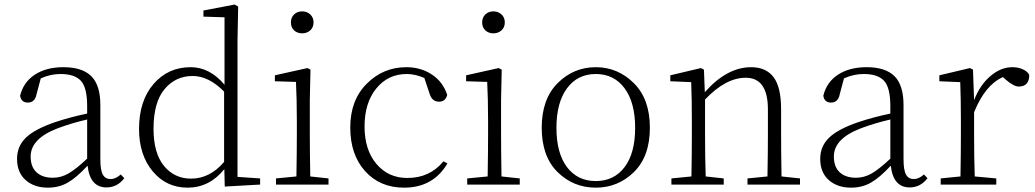

<svg xmlns="http://www.w3.org/2000/svg" viewBox="-20 -820 4599 853"><path d="M367.2 -115.2V-289.1Q298.8 -273.4 236.3 -250Q116.2 -204.1 116.2 -125Q116.2 -78.1 142.6 -54.2Q168.9 -30.3 214.8 -30.3Q251 -30.3 284.2 -49.3Q317.4 -68.4 367.2 -115.2ZM516.6 -44.9 532.2 -28.3Q501 12.7 453.1 12.7Q379.9 12.7 369.1 -84Q320.3 -31.2 281.2 -8.8Q242.2 13.7 192.4 13.7Q131.8 13.7 93.8 -20Q55.7 -53.7 55.7 -114.3Q55.7 -169.9 94.7 -208Q133.8 -246.1 224.6 -277.3Q292 -299.8 367.2 -315.4V-348.6Q367.2 -430.7 339.4 -460.9Q311.5 -491.2 249 -491.2Q204.1 -491.2 161.1 -471.7L142.6 -402.3Q135.7 -364.3 103.5 -364.3Q74.2 -364.3 69.3 -394.5Q84 -455.1 134.8 -488.3Q185.5 -521.5 261.7 -521.5Q345.7 -521.5 385.7 -481.4Q425.8 -441.4 425.8 -353.5V-113.3Q425.8 -63.5 437 -43.9Q448.2 -24.4 471.7 -24.4Q493.2 -24.4 516.6 -44.9Z M975.6 -100.6V-413.1Q907.2 -482.4 835.9 -482.4Q759.8 -482.4 710.9 -423.8Q662.1 -365.2 662.1 -248Q662.1 -139.6 708.5 -83Q754.9 -26.4 829.1 -26.4Q912.1 -26.4 975.6 -100.6ZM1035.2 -34.2 1135.7 -27.3V0L978.5 8.8L976.6 -68.4Q910.2 13.7 813.5 13.7Q718.8 13.7 658.2 -59.1Q597.7 -131.8 597.7 -247.1Q597.7 -372.1 662.1 -446.8Q726.6 -521.5 827.1 -521.5Q912.1 -521.5 977.5 -443.4V-743.2L883.8 -746.1V-773.4L1022.5 -799.8L1038.1 -791L1035.2 -640.6Z M1272.5 -720.7Q1272.5 -742.2 1286.6 -755.9Q1300.8 -769.5 1322.3 -769.5Q1343.8 -769.5 1358.4 -755.9Q1373 -742.2 1373 -720.7Q1373 -698.2 1358.4 -685.1Q1343.8 -671.9 1322.3 -671.9Q1300.8 -671.9 1286.6 -685.1Q1272.5 -698.2 1272.5 -720.7ZM1358.4 -36.1 1439.5 -27.3V0H1206.1V-27.3L1296.9 -36.1Q1298.8 -145.5 1298.8 -225.6V-281.2Q1298.8 -378.9 1294.9 -456.1L1201.2 -459V-485.4L1345.7 -517.6L1359.4 -510.7L1356.4 -377V-225.6Q1356.4 -145.5 1358.4 -36.1Z M1950.2 -103.5 1967.8 -93.8Q1904.3 13.7 1775.4 13.7Q1668 13.7 1602.1 -59.6Q1536.1 -132.8 1536.1 -253.9Q1536.1 -375 1609.4 -448.2Q1682.6 -521.5 1785.2 -521.5Q1849.6 -521.5 1898.9 -488.8Q1948.2 -456.1 1966.8 -398.4Q1959 -368.2 1930.7 -368.2Q1899.4 -368.2 1888.7 -403.3L1865.2 -473.6Q1824.2 -491.2 1787.1 -491.2Q1704.1 -491.2 1651.9 -427.2Q1599.6 -363.3 1599.6 -257.8Q1599.6 -154.3 1652.3 -91.8Q1705.1 -29.3 1790 -29.3Q1889.6 -29.3 1950.2 -103.5Z M2122.1 -720.7Q2122.1 -742.2 2136.2 -755.9Q2150.4 -769.5 2171.9 -769.5Q2193.4 -769.5 2208 -755.9Q2222.7 -742.2 2222.7 -720.7Q2222.7 -698.2 2208 -685.1Q2193.4 -671.9 2171.9 -671.9Q2150.4 -671.9 2136.2 -685.1Q2122.1 -698.2 2122.1 -720.7ZM2208 -36.1 2289.1 -27.3V0H2055.7V-27.3L2146.5 -36.1Q2148.4 -145.5 2148.4 -225.6V-281.2Q2148.4 -378.9 2144.5 -456.1L2050.8 -459V-485.4L2195.3 -517.6L2209 -510.7L2206.1 -377V-225.6Q2206.1 -145.5 2208 -36.1Z M2627 13.7Q2527.3 13.7 2457 -55.7Q2386.7 -125 2386.7 -252.9Q2386.7 -379.9 2457.5 -450.7Q2528.3 -521.5 2627 -521.5Q2724.6 -521.5 2795.9 -450.7Q2867.2 -379.9 2867.2 -252.9Q2867.2 -125 2796.4 -55.7Q2725.6 13.7 2627 13.7ZM2499 -77.6Q2545.9 -15.6 2627 -15.6Q2708 -15.6 2754.9 -77.6Q2801.8 -139.6 2801.8 -252Q2801.8 -364.3 2754.9 -427.7Q2708 -491.2 2627 -491.2Q2545.9 -491.2 2499 -427.7Q2452.1 -364.3 2452.1 -252Q2452.1 -139.6 2499 -77.6Z M3452.1 -36.1 3534.2 -27.3V0H3300.8V-27.3L3389.6 -36.1Q3391.6 -145.5 3391.6 -225.6V-334Q3391.6 -474.6 3293 -474.6Q3204.1 -474.6 3112.3 -377.9V-225.6Q3112.3 -118.2 3115.2 -36.1L3195.3 -27.3V0H2962.9V-27.3L3051.8 -36.1Q3053.7 -145.5 3053.7 -225.6V-281.2Q3053.7 -380.9 3050.8 -455.1L2958 -459V-485.4L3093.8 -517.6L3107.4 -510.7L3111.3 -410.2Q3209 -521.5 3317.4 -521.5Q3382.8 -521.5 3416.5 -477.5Q3450.2 -433.6 3450.2 -334V-225.6Q3450.2 -143.6 3452.1 -36.1Z M3935.5 -115.2V-289.1Q3867.2 -273.4 3804.7 -250Q3684.6 -204.1 3684.6 -125Q3684.6 -78.1 3710.9 -54.2Q3737.3 -30.3 3783.2 -30.3Q3819.3 -30.3 3852.5 -49.3Q3885.7 -68.4 3935.5 -115.2ZM4085 -44.9 4100.6 -28.3Q4069.3 12.7 4021.5 12.7Q3948.2 12.7 3937.5 -84Q3888.7 -31.2 3849.6 -8.8Q3810.5 13.7 3760.7 13.7Q3700.2 13.7 3662.1 -20Q3624 -53.7 3624 -114.3Q3624 -169.9 3663.1 -208Q3702.1 -246.1 3793 -277.3Q3860.4 -299.8 3935.5 -315.4V-348.6Q3935.5 -430.7 3907.7 -460.9Q3879.9 -491.2 3817.4 -491.2Q3772.5 -491.2 3729.5 -471.7L3710.9 -402.3Q3704.1 -364.3 3671.9 -364.3Q3642.6 -364.3 3637.7 -394.5Q3652.3 -455.1 3703.1 -488.3Q3753.9 -521.5 3830.1 -521.5Q3914.1 -521.5 3954.1 -481.4Q3994.1 -441.4 3994.1 -353.5V-113.3Q3994.1 -63.5 4005.4 -43.9Q4016.6 -24.4 4040 -24.4Q4061.5 -24.4 4085 -44.9Z M4302.7 -510.7 4307.6 -375Q4333 -441.4 4379.4 -481.4Q4425.8 -521.5 4477.5 -521.5Q4503.9 -521.5 4524.9 -511.7Q4545.9 -502 4552.7 -487.3Q4552.7 -435.5 4505.9 -435.5Q4483.4 -435.5 4446.3 -467.8L4435.5 -477.5Q4356.4 -442.4 4307.6 -321.3V-225.6Q4307.6 -118.2 4310.5 -36.1L4406.2 -27.3V0H4159.2V-27.3L4247.1 -36.1Q4249 -145.5 4249 -225.6V-281.2Q4249 -380.9 4246.1 -455.1L4153.3 -459V-485.4L4289.1 -517.6Z"/></svg>

Font: GenYoMin TW TTF ExtraLight
Style: Regular
Weight: 250
Version: Version 1.300